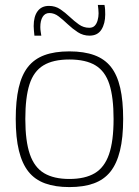

<svg xmlns="http://www.w3.org/2000/svg" viewBox="-20 -751 565 781"><path d="M44 -267Q44 -341 56 -393.5Q68 -446 93.5 -478.5Q119 -511 160.5 -526.5Q202 -542 262 -542Q322 -542 364 -526.5Q406 -511 431.5 -478.5Q457 -446 469 -393.5Q481 -341 481 -267Q481 -191 468 -138Q455 -85 429 -52.5Q403 -20 361.5 -5Q320 10 262 10Q205 10 163.5 -5Q122 -20 96 -52.5Q70 -85 57 -138Q44 -191 44 -267ZM83 -267Q83 -177 101.5 -123.5Q120 -70 159.5 -46.5Q199 -23 262 -23Q326 -23 365.5 -46.5Q405 -70 423.5 -123.5Q442 -177 442 -267Q442 -355 425 -408Q408 -461 368.5 -485Q329 -509 262 -509Q196 -509 156.5 -485Q117 -461 100 -408Q83 -355 83 -267ZM120 -606Q119 -616 118 -626.5Q117 -637 117 -645Q117 -684 133 -705.5Q149 -727 179 -727Q205 -727 225 -713.5Q245 -700 263.5 -682.5Q282 -665 301 -651.5Q320 -638 343 -638Q357 -638 365 -646Q373 -654 377 -668Q381 -682 381 -697Q381 -705 380 -714Q379 -723 378 -731H405Q407 -721 407.5 -711.5Q408 -702 408 -692Q408 -655 392.5 -630.5Q377 -606 344 -606Q318 -606 296.5 -620Q275 -634 256 -652Q237 -670 219 -684Q201 -698 181 -698Q163 -698 153.5 -682.5Q144 -667 144 -641Q144 -632 145.5 -622.5Q147 -613 148 -606Z"/></svg>

Font: Georama ExtraLight
Style: Regular
Weight: 250
Version: Version 1.001